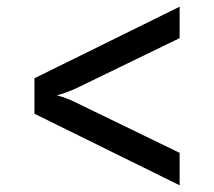

<svg xmlns="http://www.w3.org/2000/svg" viewBox="-20 -617 640 574"><path d="M517 -63V-160L212 -308C189 -320 163 -329 150 -332C162 -335 187 -343 212 -355L517 -503V-597L83 -383V-277Z"/></svg>

Font: JetBrains Mono Medium
Style: Regular
Weight: 436
Monospace: yes
Designer: Philipp Nurullin, Konstantin Bulenkov
Foundry: JetBrains
Version: Version 2.305